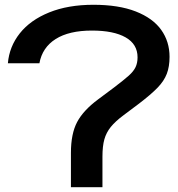

<svg xmlns="http://www.w3.org/2000/svg" viewBox="-20 -784 746 804"><path d="M690 -546Q690 -505 678.5 -475Q667 -445 640 -417Q613 -389 562 -350L498 -302Q463 -276 444 -252.5Q425 -229 417 -200.5Q409 -172 409 -128V0H277V-144Q277 -224 303 -273Q329 -322 391 -368L458 -418Q500 -450 519.5 -467.5Q539 -485 547.5 -502.5Q556 -520 556 -544Q556 -599 506 -627.5Q456 -656 365 -656Q269 -656 213 -620.5Q157 -585 145 -519H13Q19 -589 63 -644.5Q107 -700 186 -732Q265 -764 371 -764Q477 -764 548.5 -736Q620 -708 655 -659Q690 -610 690 -546Z"/></svg>

Font: Unbounded Variable
Style: Regular
Weight: 400
Designer: Luke Prowse, Jean-Baptiste Morizot, Fátima Lázaro, Florian Runge
Foundry: NaN
Version: Version 1.600;FEAKit 1.0